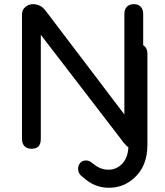

<svg xmlns="http://www.w3.org/2000/svg" viewBox="-20 -697 782 909"><path d="M84.1 -39.8V-628.6Q84.1 -650.8 100.1 -664Q116 -677.3 136.6 -677.3Q145.3 -677.3 154.6 -675.1Q164 -673 175 -666.2Q186 -659.5 195.9 -646.3L589.6 -127.8H568.8V-630.8Q568.8 -652.7 580.6 -665Q592.3 -677.3 613.9 -677.3Q634.8 -677.3 646.3 -665Q657.9 -652.7 657.9 -630.8V-38.9Q657.9 -16.7 646.5 -4.7Q635.1 7.3 610.9 7.3Q594.5 7.3 581.6 -4.3Q568.8 -15.9 556 -33.8L552.1 -39.3L151.6 -560.3H173.2V-39.8Q173.2 -16.7 162.9 -4.7Q152.6 7.3 129.2 7.3Q107.6 7.3 95.9 -5Q84.1 -17.3 84.1 -39.8ZM357 77.8Q365.2 65.1 381.3 63.1Q397.5 61 410.5 70.1L429.5 84.5Q462.5 108.8 500.1 106.2Q537.8 103.5 563.1 72.8Q588.3 42.1 588.3 -12.3V-441Q588.3 -464.2 599.8 -476.2Q611.2 -488.1 633.1 -488.1Q655 -488.1 666.5 -476.2Q677.9 -464.2 677.9 -441V-12.1Q677.9 78.7 628.5 132.5Q579.1 186.3 510 191.4Q440.8 196.5 387.6 154.2L368.9 138.9Q353.4 127.5 350.4 109.6Q347.4 91.7 357 77.8Z"/></svg>

Font: SN Pro Thin
Style: Regular
Weight: 200
Designer: Tobias Whetton
Foundry: Supernotes
Version: Version 1.003;Glyphs 3.3 (3324)